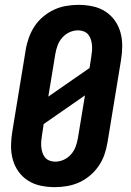

<svg xmlns="http://www.w3.org/2000/svg" viewBox="-20 -763 540 791"><path d="M206 8Q176 8 147.5 2Q119 -4 95.5 -19Q72 -34 56 -56.5Q40 -79 32.5 -106.5Q25 -134 25.5 -164Q26 -194 31 -223L86 -558Q90 -583 99 -608Q108 -633 122.5 -655Q137 -677 158 -694.5Q179 -712 202.5 -723Q226 -734 252 -738.5Q278 -743 303 -743Q333 -743 361.5 -737Q390 -731 413.5 -716Q437 -701 453 -678.5Q469 -656 476.5 -628.5Q484 -601 483.5 -571Q483 -541 478 -512L423 -177Q419 -152 410.5 -127Q402 -102 387 -80Q372 -58 351.5 -40.5Q331 -23 307 -12Q283 -1 257 3.5Q231 8 206 8ZM179 -365 349 -483 356 -529Q358 -541 359 -553Q360 -565 359 -577Q358 -589 354.5 -600Q351 -611 344 -620Q337 -629 325.5 -633.5Q314 -638 302 -638Q284 -638 267 -630.5Q250 -623 237 -608.5Q224 -594 217.5 -576.5Q211 -559 208 -541ZM207 -97Q225 -97 242 -104.5Q259 -112 272 -126.5Q285 -141 291.5 -158.5Q298 -176 301 -194L330 -370L160 -252L153 -206Q151 -194 150 -182Q149 -170 150 -158Q151 -146 154.5 -135Q158 -124 165 -115Q172 -106 183.5 -101.5Q195 -97 207 -97Z"/></svg>

Font: Iosevka Term Curly XBd Obl
Style: Regular
Weight: 800
Italic angle: -9°
Designer: Belleve Invis
Foundry: Belleve Invis
Version: Version 32.3.0